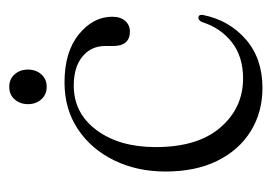

<svg xmlns="http://www.w3.org/2000/svg" viewBox="-110 -496 615 436"><g transform="rotate(-90 198.0 -278.5)"><path d="M377.5 -331.5Q377.5 -313 368 -302.2Q358.5 -291.5 344 -291.5Q311 -291.5 311 -330V-348Q311 -379.5 287.2 -399.2Q263.5 -419 221 -419Q158.5 -419 120 -367.2Q81.5 -315.5 81.5 -233Q81.5 -137.5 126 -86Q170.5 -34.5 237.5 -34.5Q287 -34.5 319.8 -60.2Q352.5 -86 365.5 -128Q369.5 -136 375 -136Q383 -136 381.5 -125.5Q369.5 -66 326 -28.2Q282.5 9.5 216 9.5Q160.5 9.5 117.5 -17.2Q74.5 -44 50.2 -93.2Q26 -142.5 26 -210.5Q26 -275 51.2 -327Q76.5 -379 122 -409.5Q167.5 -440 228.5 -440Q297.5 -440 337.5 -407.5Q377.5 -375 377.5 -331.5ZM218.5 -480.5Q200.5 -480.5 189.8 -492.8Q179 -505 179 -523Q179 -541 189.8 -553.2Q200.5 -565.5 218.5 -565.5Q236 -565.5 246.8 -553.2Q257.5 -541 257.5 -523Q257.5 -505 246.8 -492.8Q236 -480.5 218.5 -480.5Z"/></g></svg>

Font: Fraunces 144pt S050 Light
Style: Regular
Weight: 300
Version: Version 1.000; ttfautohint (v1.8.3)